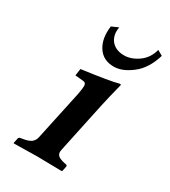

<svg xmlns="http://www.w3.org/2000/svg" viewBox="-165 -738 728 823"><g transform="rotate(30 199.0 -326.5)"><path d="M179.2 -654.8Q174.3 -627.9 182.1 -606.7Q189.9 -585.4 209.2 -573.2Q228.5 -561 256.3 -561Q292 -561 326.7 -585.7Q361.3 -610.4 372.6 -654.8L398.4 -640.1Q377 -568.8 330.8 -533Q284.7 -497.1 242.7 -497.1Q189.5 -497.1 163.6 -537.4Q137.7 -577.6 146 -640.1ZM279.3 -321.3 227.5 -77.1Q223.1 -57.6 232.7 -48.3Q242.2 -39.1 265.1 -34.2L274.9 -32.2Q282.7 -30.3 280.8 -22.9L275.9 0L273.4 2Q192.9 0 153.8 0L36.6 2L35.2 0L40 -22.9Q41.5 -30.8 48.8 -32.2L61 -34.2Q86.4 -38.1 99.9 -47.6Q113.3 -57.1 117.2 -77.1L169.4 -320.8Q176.3 -358.4 173.8 -368.2Q171.4 -377.9 159.7 -378.9L119.6 -382.8L124.5 -417Q262.7 -435.5 302.2 -446.8Q309.1 -446.8 308.6 -443.8Q290 -371.1 279.3 -321.3Z"/></g></svg>

Font: Linux Libertine Slanted
Style: Semibold Slanted
Weight: 600
Designer: Philipp H. Poll
Foundry: Philipp H. Poll
Version: Version 5.1.1